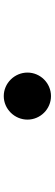

<svg xmlns="http://www.w3.org/2000/svg" viewBox="336 -862 285 996"><g transform="rotate(-90 478.0 -363.5)"><path d="M356 -363C356 -296 411 -241 478 -241C545 -241 600 -296 600 -363C600 -430 545 -486 478 -486C411 -486 356 -430 356 -363Z"/></g></svg>

Font: Kinto Sans
Style: Bold
Weight: 700
Designer: Authors: Ryoko NISHIZUKA  (kana & ideographs); Paul D. Hunt (Latin, Greek & Cyrillic); Wenlong ZHANG  (bopomofo); Sandol
Foundry: Adobe Systems Incorporated, ookami Inc.
Version: Version 0.001